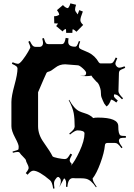

<svg xmlns="http://www.w3.org/2000/svg" viewBox="-20 -1115 794 1135"><path d="M439 -1029.8 448.7 -1055.2 469.7 -1046.9Q455.1 -1010.3 455.1 -996.3Q455.1 -982.4 471.7 -967.8L432.1 -927.2Q419.4 -939 410.2 -942.9Q407.7 -938 407.7 -920.9H371.1Q371.1 -939 369.1 -943.8Q358.9 -941.4 350.1 -929.2L312 -960.9Q320.8 -971.7 322.8 -976.1Q316.9 -977.1 300.8 -977.1L299.8 -1019Q317.9 -1019 330.1 -1027.8Q328.6 -1040 316.9 -1055.2L352.1 -1085Q368.7 -1066.9 381.8 -1066.9Q391.1 -1076.2 396 -1095.2L429.7 -1086.9Q423.8 -1069.3 423.8 -1059.3Q423.8 -1049.3 432.1 -1040ZM411.1 -62Q381.8 -62 378.4 -9.8L370.1 -11.2Q371.1 -19 371.1 -31.2Q371.1 -43.5 367.2 -51.8Q363.3 -60.1 358.4 -60.1L330.1 -7.8Q338.9 -26.9 339.6 -43.2Q340.3 -59.6 326.2 -68.8H322.3Q316.4 -66.9 314.5 -64L307.1 -54.2Q299.3 -43.9 299.3 -31.7Q299.3 -19.5 302.2 -1L294.4 0Q288.6 -39.6 275.4 -49.8Q209 -106 177.2 -106Q162.1 -106 143.1 -82L132.3 -91.8Q149.4 -112.8 149.4 -122.3Q149.4 -131.8 141.6 -146.2Q133.8 -160.6 133.5 -166.5Q133.3 -172.4 117.2 -188Q101.1 -203.6 97.7 -210.2Q94.2 -216.8 84.7 -216.8Q75.2 -216.8 56.2 -211.9L54.2 -219.2Q87.4 -228 88.9 -231.9Q90.3 -235.8 90.3 -249Q90.3 -262.2 68.8 -302.2Q47.4 -342.3 47.4 -369.1V-512.2Q47.4 -545.9 65.4 -611.3Q83.5 -676.8 83.5 -710Q83.5 -717.3 77.1 -722.9Q70.8 -728.5 50.3 -737.8L54.2 -747.1Q76.2 -737.8 86.2 -737.8Q96.2 -737.8 114.5 -761.7Q132.8 -785.6 146 -808.6Q159.2 -831.5 159.2 -833Q159.2 -844.2 147.5 -868.2L156.2 -873Q167.5 -850.1 174.1 -844Q180.7 -837.9 190.4 -837.9H215.3Q223.1 -837.9 228.8 -844.2Q234.4 -850.6 234.4 -860.6Q234.4 -870.6 229.5 -887.2L239.3 -890.1Q246.6 -865.7 251.7 -859.9Q256.8 -854 267.1 -854H337.4Q347.7 -854 352.1 -855.5Q362.8 -859.9 368.2 -891.1L385.3 -888.2Q383.3 -878.9 383.3 -867.2Q383.3 -838.9 424.3 -838.9Q430.2 -838.9 434.6 -845.2Q439 -851.6 446.3 -872.1L454.1 -870.1Q446.3 -848.6 446.3 -840.1Q446.3 -831.5 454.1 -826.7Q461.9 -821.8 475.3 -816.7Q488.8 -811.5 503.9 -804.2Q541.5 -785.6 563.5 -747.1Q568.4 -740.2 575.2 -740.2H632.3Q641.6 -740.2 647.7 -746.1Q653.8 -752 664.1 -774.9L673.3 -771Q662.1 -746.6 662.1 -738.5Q662.1 -730.5 669.4 -722.7Q676.8 -714.8 686 -714.8Q695.3 -714.8 716.3 -723.1L720.2 -713.9Q689.9 -702.1 686.8 -696.3Q683.6 -690.4 683.1 -684.1L680.2 -576.2Q680.2 -560.5 707.5 -534.2L701.2 -527.8Q683.6 -546.4 674.8 -551.8Q666 -557.1 656.2 -557.1H654.3Q653.3 -555.2 653.3 -547.1Q653.3 -539.1 676.3 -521L667.5 -508.8Q646.5 -525.9 636.2 -525.9Q625 -493.7 609.4 -485.8L596.2 -502.9L587.9 -520.5Q577.1 -543 577.1 -554.9Q577.1 -566.9 575.7 -578.9Q574.2 -590.8 567.4 -608.2Q560.5 -625.5 549.3 -632.8Q547.4 -635.3 541 -642.1Q526.4 -656.7 520.5 -668Q508.3 -665 488.5 -665Q468.8 -665 450.2 -667H473.1Q480 -667 484.6 -670.9Q489.3 -674.8 489.3 -684.1Q489.3 -693.4 469.2 -711.2Q449.2 -729 440.4 -729L365.2 -734.9Q331.5 -734.9 306.6 -714.8Q280.8 -694.3 269 -691.9Q257.3 -689.5 254.2 -682.4Q251 -675.3 237.3 -645Q205.1 -571.8 205.1 -569.8V-369.1Q205.1 -319.8 236.8 -275.4Q279.8 -214.8 290 -191.9Q293 -186 321.3 -180.4Q349.6 -174.8 361.1 -174.8Q372.6 -174.8 378.9 -181.4Q385.3 -188 396.5 -207L406.2 -201.2Q392.1 -176.3 392.1 -167.2Q392.1 -158.2 404.3 -146L398.4 -134.8Q421.4 -158.2 450.4 -220.9Q479.5 -283.7 479.5 -326.2Q479.5 -344.2 437.5 -344.2Q423.8 -344.2 394 -319.8L389.2 -325.2Q409.2 -341.8 414.8 -349.9Q420.4 -357.9 421.4 -366.2V-367.2Q421.4 -415.5 415.5 -447Q409.7 -478.5 386.2 -522.9L389.2 -524.9Q417.5 -472.2 449.7 -457Q463.9 -450.7 477.5 -446.8Q513.7 -436 531.2 -417Q539.1 -419.9 559.1 -419.9Q679.2 -419.9 679.2 -369.1Q679.2 -321.8 692.4 -314.5Q699.2 -311 724.1 -311V-300.8Q699.2 -300.8 692.4 -298.1Q685.5 -295.4 683.1 -287.1V-282.2Q683.1 -270.5 704.1 -244.1L698.2 -238.8Q683.1 -259.3 675.5 -264.6Q668 -270 659.2 -270H615.2Q601.1 -270 600.1 -255.9Q596.2 -212.4 573.7 -151.4Q551.3 -90.3 528.3 -61L527.3 -64.9Q527.3 -53.7 531.2 -44.2Q535.2 -34.7 551.3 -11.2L547.4 -7.8Q519 -50.8 489.3 -58.1Q477.5 -61 460.4 -61H431.2ZM330.1 -7.8 327.1 -2.9Z"/></svg>

Font: Eater Caps
Style: Regular
Weight: 400
Version: Version 001.002